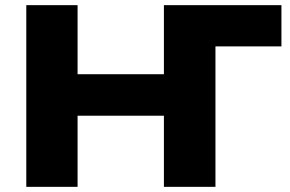

<svg xmlns="http://www.w3.org/2000/svg" viewBox="-20 -725 1126 745"><path d="M82 0V-705H281V-437H616V-705H1072V-545H816V0H616V-276H281V0Z"/></svg>

Font: Nunito Sans 10pt SemiExpanded Black
Style: Regular
Weight: 900
Width: 6
Designer: Vernon Adams
Foundry: Vernon Adams
Version: Version 3.101;gftools[0.9.27]